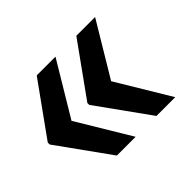

<svg xmlns="http://www.w3.org/2000/svg" viewBox="-98 -583 661 661"><g transform="rotate(-45 232.5 -252.0)"><path d="M138.7 -56.6 2 -247.1V-256.3L138.7 -446.8H230L112.8 -251.5L230 -56.6ZM331.5 -56.6 194.8 -247.1V-256.3L331.5 -446.8H422.9L305.7 -251.5L422.9 -56.6Z"/></g></svg>

Font: Roboto Slab
Style: Bold
Weight: 700
Designer: Google
Version: Version 2.000; ttfautohint (v1.8.1.43-b0c9)